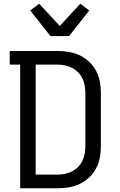

<svg xmlns="http://www.w3.org/2000/svg" viewBox="-20 -1008 640 1028"><path d="M88 0V-662H32V-735H287Q318 -735 348.5 -730Q379 -725 406.5 -712Q434 -699 457 -677.5Q480 -656 494.5 -628.5Q509 -601 514.5 -571Q520 -541 520 -510V-225Q520 -194 514.5 -164Q509 -134 494.5 -106.5Q480 -79 457 -57.5Q434 -36 406.5 -23Q379 -10 348.5 -5Q318 0 287 0ZM171 -73H287Q307 -73 327 -77Q347 -81 365 -90Q383 -99 397.5 -113.5Q412 -128 421 -146.5Q430 -165 433.5 -185Q437 -205 437 -225V-510Q437 -530 433.5 -550Q430 -570 421 -588.5Q412 -607 397.5 -621.5Q383 -636 365 -645Q347 -654 327 -658Q307 -662 287 -662H171ZM250 -815 142 -952 190 -988 300 -869 410 -988 458 -952 350 -815Z"/></svg>

Font: Nova
Style: Regular
Weight: 400
Monospace: yes
Designer: Belleve Invis
Foundry: Belleve Invis
Version: Version 24.1.4; ttfautohint (v1.8.4)